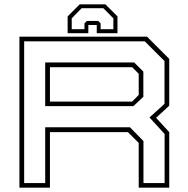

<svg xmlns="http://www.w3.org/2000/svg" viewBox="-20 -870 870 890"><path d="M70 0V-700H661.5L764.5 -597V-380L703.5 -324L764.5 -257.5V0H623V-207.5L573 -257.5H211.5V0ZM92 -21.5H189.5V-280H582.5L645 -216V-21.5H743V-249L673 -325.5L742.5 -388.5V-587L651 -678.5H92ZM189.5 -378V-580.5H602L644.5 -538V-421.5L598.5 -378ZM211.5 -399H592.5L623 -430V-528L592.5 -558.5H211.5ZM468.5 -850 524.5 -794V-716H428.5V-754H389.5V-716H293.5V-794L349.5 -850ZM459 -832H358.5L312.5 -785V-734.5H371.5V-761.5L382.5 -773H435.5L446.5 -761.5V-734.5H505.5V-785Z"/></svg>

Font: Tourney Expanded ExtraLight
Style: Regular
Weight: 200
Width: 7
Designer: Tyler Finck
Foundry: Etcetera Type Co
Version: Version 1.010; ttfautohint (v1.8.3)